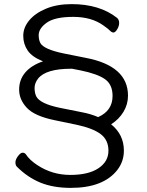

<svg xmlns="http://www.w3.org/2000/svg" viewBox="-20 -834 715 933"><path d="M457 -265Q527 -296 527 -368Q527 -423 490.5 -449Q454 -475 371 -492L330 -500H326Q203 -500 165 -452Q148 -430 148 -406.5Q148 -383 156 -366Q174 -330 271 -310L376 -289Q420 -281 457 -265ZM245 -250Q148 -270 110.5 -310Q73 -350 73 -398.5Q73 -447 103 -482Q133 -517 189 -536Q136 -557 114.5 -588.5Q93 -620 93 -660Q93 -700 122 -735Q151 -770 204 -792Q257 -814 328 -814Q464 -814 549 -747Q559 -738 559 -722.5Q559 -707 549.5 -691.5Q540 -676 531.5 -676Q523 -676 514.5 -685Q506 -694 483 -710Q425 -752 336 -752Q247 -752 207.5 -724Q168 -696 168 -663Q168 -641 176 -625Q193 -594 291 -574L396 -553Q602 -514 602 -369Q602 -327 580 -290.5Q558 -254 520 -230Q582 -180 582 -102Q582 -49 550 -8Q482 79 324 79Q239 79 176.5 53.5Q114 28 62 -24Q55 -31 55 -45Q55 -59 67.5 -75.5Q80 -92 89.5 -92Q99 -92 105 -85Q124 -56 161 -32Q233 16 321.5 16Q410 16 458.5 -16.5Q507 -49 507 -101.5Q507 -154 469 -182.5Q431 -211 351 -228Z"/></svg>

Font: ToneOZ-Pinyin-WenKai-Regular
Style: Regular
Weight: 400
Designer: Fontworks Inc.
Foundry: ToneOZ
Version: Version 0.240331